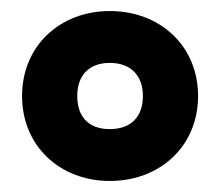

<svg xmlns="http://www.w3.org/2000/svg" viewBox="-20 -744 399 348"><path d="M179 -416C270 -416 339 -479 339 -570C339 -661 270 -724 179 -724C89 -724 20 -661 20 -570C20 -479 89 -416 179 -416ZM179 -510C141 -510 120 -532 120 -570C120 -607 141 -630 179 -630C217 -630 239 -607 239 -570C239 -532 217 -510 179 -510Z"/></svg>

Font: Noto Sans Lao Looped ExtraCondensed Black
Style: Regular
Weight: 900
Width: 2
Designer: Mark Frömberg, Ben Mitchell
Foundry: The Fontpad Ltd
Version: Version 1.002